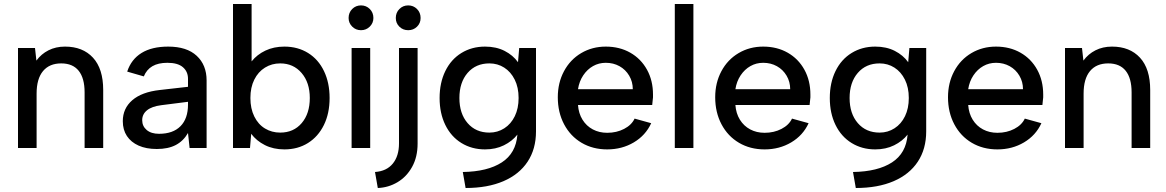

<svg xmlns="http://www.w3.org/2000/svg" viewBox="-20 -740 5831 960"><path d="M70 -500H155L162 -437Q186 -470 222.5 -488.5Q259 -507 305 -507Q394 -507 445 -451.5Q496 -396 496 -290V0H403V-278Q403 -349 373.5 -386Q344 -423 286 -423Q227 -423 195 -384.5Q163 -346 163 -272V0H70Z M594 -134Q594 -198 641.5 -239Q689 -280 779 -290L920 -306V-346Q920 -382 894.5 -404Q869 -426 817 -426Q771 -426 742 -409Q713 -392 699 -358L616 -382Q636 -443 687.5 -475Q739 -507 821 -507Q914 -507 963.5 -461Q1013 -415 1013 -338V0H928L920 -75Q897 -35 859 -15Q821 5 764 5Q711 5 673 -12Q635 -29 614.5 -60Q594 -91 594 -134ZM920 -217V-231L786 -214Q739 -208 715 -188.5Q691 -169 691 -139Q691 -109 713.5 -90Q736 -71 775 -71Q845 -71 882.5 -109Q920 -147 920 -217Z M1236 -71 1230 0H1145V-720H1238V-433Q1265 -467 1307 -487Q1349 -507 1402 -507Q1469 -507 1520.5 -475Q1572 -443 1600 -384.5Q1628 -326 1628 -250Q1628 -173 1599.5 -115Q1571 -57 1520 -25Q1469 7 1402 7Q1347 7 1304.5 -14.5Q1262 -36 1236 -71ZM1529 -250Q1529 -327 1488 -375Q1447 -423 1381 -423Q1339 -423 1305 -402Q1271 -381 1251.5 -342Q1232 -303 1232 -250Q1232 -197 1251.5 -157.5Q1271 -118 1305 -97.5Q1339 -77 1381 -77Q1448 -77 1488.5 -124.5Q1529 -172 1529 -250Z M1738 -500H1831V0H1738ZM1723 -650Q1723 -677 1741 -695Q1759 -713 1785 -713Q1811 -713 1829 -695Q1847 -677 1847 -650Q1847 -625 1829 -607Q1811 -589 1785 -589Q1759 -589 1741 -607Q1723 -625 1723 -650Z M1975 -23V-500H2068V-22Q2068 45 2040.5 94.5Q2013 144 1967.5 171Q1922 198 1869 200L1855 120Q1913 116 1944 78Q1975 40 1975 -23ZM1959 -650Q1959 -677 1977 -695Q1995 -713 2021 -713Q2047 -713 2065 -695Q2083 -677 2083 -650Q2083 -624 2065 -606.5Q2047 -589 2021 -589Q1995 -589 1977 -606.5Q1959 -624 1959 -650Z M2567 -67Q2541 -34 2499.5 -13.5Q2458 7 2405 7Q2339 7 2287 -25Q2235 -57 2206.5 -115.5Q2178 -174 2178 -250Q2178 -326 2206.5 -384.5Q2235 -443 2287 -475Q2339 -507 2405 -507Q2461 -507 2503 -485.5Q2545 -464 2570 -429L2576 -500H2660V-83Q2660 5 2618 68.5Q2576 132 2497 166Q2418 200 2308 200L2294 120Q2418 118 2489 72Q2560 26 2567 -67ZM2573 -250Q2573 -303 2553.5 -342Q2534 -381 2501 -402Q2468 -423 2427 -423Q2359 -423 2318 -375.5Q2277 -328 2277 -250Q2277 -172 2318 -124.5Q2359 -77 2427 -77Q2468 -77 2501.5 -98.5Q2535 -120 2554 -159Q2573 -198 2573 -250Z M2769 -254Q2769 -326 2800 -384Q2831 -442 2886 -474.5Q2941 -507 3009 -507Q3078 -507 3131.5 -476.5Q3185 -446 3215 -391.5Q3245 -337 3245 -267V-253Q3244 -244 3243 -234.5Q3242 -225 3241 -215H2870Q2873 -173 2892.5 -141.5Q2912 -110 2944 -93Q2976 -76 3016 -76Q3063 -76 3100.5 -95.5Q3138 -115 3153 -147L3236 -124Q3208 -63 3149 -28Q3090 7 3016 7Q2944 7 2888 -26Q2832 -59 2800.5 -118.5Q2769 -178 2769 -254ZM3009 -426Q2974 -426 2945 -409.5Q2916 -393 2896 -363Q2876 -333 2870 -294H3144Q3144 -331 3126 -361.5Q3108 -392 3077.5 -409Q3047 -426 3009 -426Z M3354 -720H3447V0H3354Z M3556 -254Q3556 -326 3587 -384Q3618 -442 3673 -474.5Q3728 -507 3796 -507Q3865 -507 3918.5 -476.5Q3972 -446 4002 -391.5Q4032 -337 4032 -267V-253Q4031 -244 4030 -234.5Q4029 -225 4028 -215H3657Q3660 -173 3679.5 -141.5Q3699 -110 3731 -93Q3763 -76 3803 -76Q3850 -76 3887.5 -95.5Q3925 -115 3940 -147L4023 -124Q3995 -63 3936 -28Q3877 7 3803 7Q3731 7 3675 -26Q3619 -59 3587.5 -118.5Q3556 -178 3556 -254ZM3796 -426Q3761 -426 3732 -409.5Q3703 -393 3683 -363Q3663 -333 3657 -294H3931Q3931 -331 3913 -361.5Q3895 -392 3864.5 -409Q3834 -426 3796 -426Z M4518 -67Q4492 -34 4450.5 -13.5Q4409 7 4356 7Q4290 7 4238 -25Q4186 -57 4157.5 -115.5Q4129 -174 4129 -250Q4129 -326 4157.5 -384.5Q4186 -443 4238 -475Q4290 -507 4356 -507Q4412 -507 4454 -485.5Q4496 -464 4521 -429L4527 -500H4611V-83Q4611 5 4569 68.5Q4527 132 4448 166Q4369 200 4259 200L4245 120Q4369 118 4440 72Q4511 26 4518 -67ZM4524 -250Q4524 -303 4504.5 -342Q4485 -381 4452 -402Q4419 -423 4378 -423Q4310 -423 4269 -375.5Q4228 -328 4228 -250Q4228 -172 4269 -124.5Q4310 -77 4378 -77Q4419 -77 4452.5 -98.5Q4486 -120 4505 -159Q4524 -198 4524 -250Z M4720 -254Q4720 -326 4751 -384Q4782 -442 4837 -474.5Q4892 -507 4960 -507Q5029 -507 5082.5 -476.5Q5136 -446 5166 -391.5Q5196 -337 5196 -267V-253Q5195 -244 5194 -234.5Q5193 -225 5192 -215H4821Q4824 -173 4843.5 -141.5Q4863 -110 4895 -93Q4927 -76 4967 -76Q5014 -76 5051.5 -95.5Q5089 -115 5104 -147L5187 -124Q5159 -63 5100 -28Q5041 7 4967 7Q4895 7 4839 -26Q4783 -59 4751.5 -118.5Q4720 -178 4720 -254ZM4960 -426Q4925 -426 4896 -409.5Q4867 -393 4847 -363Q4827 -333 4821 -294H5095Q5095 -331 5077 -361.5Q5059 -392 5028.5 -409Q4998 -426 4960 -426Z M5305 -500H5390L5397 -437Q5421 -470 5457.5 -488.5Q5494 -507 5540 -507Q5629 -507 5680 -451.5Q5731 -396 5731 -290V0H5638V-278Q5638 -349 5608.5 -386Q5579 -423 5521 -423Q5462 -423 5430 -384.5Q5398 -346 5398 -272V0H5305Z"/></svg>

Font: AF Albert Sans Medium
Style: Regular
Weight: 500
Designer: Andreas Rasmussen
Foundry: a.Foundry
Version: Version 1.300;Glyphs 3.2 (3231)